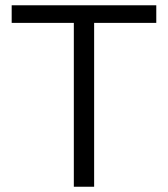

<svg xmlns="http://www.w3.org/2000/svg" viewBox="-20 -710 639 730"><path d="M574.2 -623H337.9V0H260.7V-623H24.4V-689.9H574.2Z"/></svg>

Font: SakalBharati
Style: Regular
Weight: 400
Designer: CDAC GIST
Foundry: CDAC
Version: 13.02